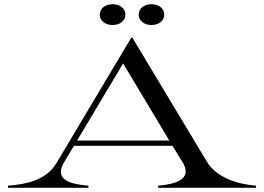

<svg xmlns="http://www.w3.org/2000/svg" viewBox="-20 -894 1257 914"><path d="M18 -10V0H401V-10C319 -17 237 -36 283 -118L332 -200H801L852 -117C895 -40 815 -17 733 -10V0H1199V-10C1116 -17 1013 -45 965 -124L610 -715H605L249 -118C198 -33 101 -17 18 -10ZM347 -225 566 -592 786 -225ZM516 -775C553 -775 577 -797 577 -824C577 -852 553 -874 516 -874C479 -874 455 -852 455 -824C455 -797 479 -775 516 -775ZM701 -775C738 -775 762 -797 762 -824C762 -852 738 -874 701 -874C664 -874 640 -852 640 -824C640 -797 664 -775 701 -775Z"/></svg>

Font: Sprat Extended
Style: Regular
Weight: 400
Width: 9
Designer: Ethan Nakache
Foundry: Collletttivo
Version: Version 2.000;Glyphs 3.2 (3217)